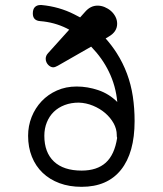

<svg xmlns="http://www.w3.org/2000/svg" viewBox="-20 -720 642 757"><path d="M169.4 -510.3 252.9 -603Q248 -606 242.7 -608.4Q194.3 -632.3 138.7 -636.7Q109.4 -638.7 109.4 -667Q109.4 -683.6 117.4 -691.9Q125.5 -700.2 139.6 -700.2H143.6Q212.9 -693.8 272.5 -663.6Q284.2 -657.7 295.9 -651.4L316.9 -674.8Q337.4 -697.8 364.7 -697.8Q378.9 -697.8 392.6 -692.1Q406.2 -686.5 417.2 -677Q428.2 -667.5 435.1 -654.3Q441.9 -641.1 441.9 -626.5Q441.9 -594.7 408.7 -575.7L396.5 -568.4Q420.9 -541 439.9 -511.2Q464.8 -472.2 480.7 -429.4Q496.6 -386.7 503.7 -339.8Q510.7 -293 510.7 -242.7Q510.7 -117.7 457 -50.5Q403.3 16.6 301.8 16.6Q253.4 16.6 214.6 2.2Q175.8 -12.2 148.2 -38.6Q120.6 -64.9 105.7 -102.1Q90.8 -139.2 90.8 -184.6Q90.8 -223.6 104.7 -258.8Q118.7 -293.9 144 -320.8Q169.4 -347.7 204.6 -363.3Q239.7 -378.9 282.2 -378.9Q325.2 -378.9 367.7 -364.5Q410.2 -350.1 442.4 -317.9Q436.5 -381.8 409.2 -437.5Q383.8 -490.2 339.4 -536.1L208 -460.9Q202.6 -458 198.2 -456.3Q193.8 -454.6 189.5 -454.6Q185.1 -454.6 179.9 -457Q174.8 -459.5 170.4 -463.9Q166 -468.3 163.1 -474.6Q160.2 -481 160.2 -488.3Q160.2 -500.5 169.4 -510.3ZM441.9 -176.3Q440.4 -180.7 440.4 -184.6V-187.5Q440.4 -211.4 428 -233.9Q415.5 -256.3 394.8 -274.2Q374 -292 346.9 -303.2Q319.8 -314.5 290.5 -315.4Q260.3 -315.4 235.1 -305.9Q210 -296.4 192.1 -279.1Q174.3 -261.7 164.6 -237.5Q154.8 -213.4 154.8 -184.6Q154.8 -119.1 192.6 -83.3Q230.5 -47.4 301.8 -47.4Q362.3 -47.4 397 -78.6Q431.6 -109.9 441.9 -176.3Z"/></svg>

Font: Erica Type
Style: Regular
Weight: 400
Designer: Peter Wiegel
Foundry: Peter Wiegel
Version: Version 1.000 2010 initial release